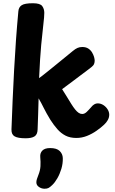

<svg xmlns="http://www.w3.org/2000/svg" viewBox="-20 -842 710 1183"><path d="M93.1 -772.4Q95.1 -797.7 113.6 -809.8Q132 -822 182.9 -822Q227.3 -822 240.1 -804.6Q252.9 -787.1 252.9 -763.1Q252.9 -739.1 247.2 -692.3Q241.4 -645.6 233.9 -565.4Q226.4 -485.2 220.9 -360.7Q225.8 -364 241.8 -376.3Q257.8 -388.6 280 -406.7Q302.2 -424.9 328.2 -445.8Q354.1 -466.7 380.1 -488.1Q406.1 -509.6 428.6 -527.8Q444.3 -540.8 457.4 -546.6Q470.4 -552.4 487 -552.4Q509.4 -552.4 524.1 -542.8Q538.7 -533.2 547.3 -518.8Q555.9 -504.3 559.7 -490.6Q563.4 -476.9 563.4 -467.9Q563.4 -457.9 559.7 -448.1Q555.9 -438.3 543.2 -428.4Q529.8 -418 513.1 -405.3Q496.3 -392.7 477.1 -378.3Q457.8 -364 438 -348.8Q418.2 -333.6 398.9 -319.6Q379.7 -305.7 362.7 -292.7Q375.6 -272.7 390.3 -248.7Q405 -224.8 419.2 -201.6Q431.6 -181.7 442.7 -167.9Q453.8 -154.1 464.4 -146.9Q475 -139.7 486.6 -139.7Q501 -139.7 514.4 -152.6Q527.8 -165.4 542.9 -183.1Q550.9 -193.1 560.9 -199.1Q571 -205.1 581.8 -205.1Q600.6 -205.1 616.8 -194.7Q633 -184.2 643 -168.2Q653 -152.2 653 -135.3Q653 -117.9 643.9 -101.9Q634.9 -85.9 621.3 -73.7Q601.9 -55.3 574.5 -36.2Q547.1 -17 515.8 -4.5Q484.4 8 450.2 8Q411.9 8 383.9 -6.3Q355.9 -20.7 333.6 -46Q311.2 -71.3 290.1 -104.3Q264.6 -146.3 249.7 -176.6Q234.9 -206.9 217.9 -236Q216.9 -183 214.9 -134.1Q212.9 -85.1 211.7 -44.2Q210.9 -13.1 192.7 -1.6Q174.6 10 137.9 10Q90.9 10 70.4 -1.6Q49.9 -13.1 50.7 -44.2Q56.9 -223.1 66.9 -410.8Q76.9 -598.4 93.1 -772.4ZM228 125.1Q226 101.1 241 85.7Q256 70.3 288.9 70.3Q329.6 70.3 347.8 88.4Q366.1 106.4 366.9 131.6Q367.9 165.3 358.2 197.8Q348.4 230.3 333.4 256.4Q318.3 282.6 302 298Q287.6 312 278.4 316.4Q269.2 320.9 254.4 320.9Q236.1 320.9 220.1 310.1Q204 299.3 204 281.2Q204 271.7 207.6 260.8Q211.1 249.9 216.9 235.2Q227.9 207.8 229.3 181.9Q230.8 156.1 228 125.1Z"/></svg>

Font: Playpen Sans Hebrew
Style: Regular
Weight: 400
Designer: Tom Grace, Laura Meseguer, Veronika Burian, José Scaglione
Foundry: TypeTogether
Version: Version 2.000